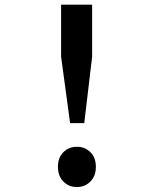

<svg xmlns="http://www.w3.org/2000/svg" viewBox="-20 -751 642 801"><path d="M272.5 -237.3H331.5L364.3 -514.2V-731.4H234.9V-514.2ZM300.8 29.3C323.7 29.3 342.3 21.5 357.4 5.9C372.1 -9.3 379.9 -28.3 379.9 -55.2C379.9 -80.6 372.6 -100.6 357.4 -115.7C342.3 -130.9 323.7 -138.7 300.8 -138.7C277.8 -138.7 259.3 -130.9 244.1 -115.7C229 -100.1 221.7 -80.6 221.7 -55.2C221.7 -29.3 229 -9.8 244.1 5.9C259.3 21.5 277.8 29.3 300.8 29.3Z"/></svg>

Font: Hack
Style: Regular
Weight: 400
Monospace: yes
Designer: Christopher Simpkins
Foundry: Christopher Simpkins
Version: Version 2.010